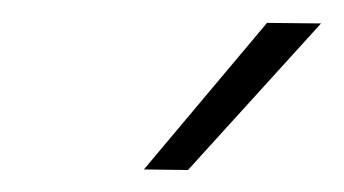

<svg xmlns="http://www.w3.org/2000/svg" viewBox="-20 -770 308 172"><path d="M108.9 -618.2 219.2 -749.5 267.6 -749 148.4 -617.7Z"/></svg>

Font: Roboto ExtraLight
Style: Italic
Weight: 250
Designer: Christian Robertson
Foundry: Google
Version: Version 3.009; 2024